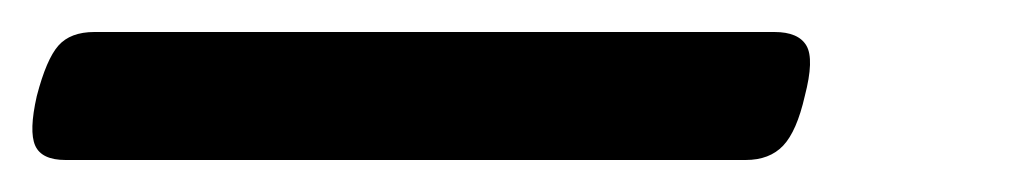

<svg xmlns="http://www.w3.org/2000/svg" viewBox="-68 35 638 120"><path d="M-27 135Q-42 135 -46 126Q-50 117 -45 95Q-39 72 -31.5 63.5Q-24 55 -9 55H416Q431 55 436 63.5Q441 72 435 95Q430 117 421.5 126Q413 135 398 135Z"/></svg>

Font: Playwrite AT
Style: Italic
Weight: 400
Italic angle: -13.0072°
Designer: Veronika Burian, José Scaglione
Foundry: TypeTogether
Version: Version 1.002